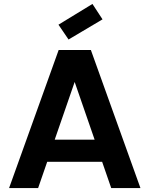

<svg xmlns="http://www.w3.org/2000/svg" viewBox="-20 -952 756 972"><path d="M543 0 497 -133H219L173 0H26L277 -699H440L691 0ZM459 -245 358 -537 257 -245ZM448 -932 499 -854 327 -752 276 -827Z"/></svg>

Font: SVN-Poppins SemiBold
Style: Regular
Weight: 600
Designer: Ninad Kale (Devanagari), Jonny Pinhorn (Latin)
Foundry: Indian Type Foundry
Version: Version 3.002 2017